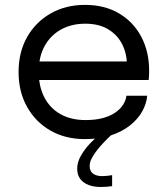

<svg xmlns="http://www.w3.org/2000/svg" viewBox="-20 -559 686 786"><path d="M439 158V203Q429.5 204.5 417 205.5Q404.5 206.5 392.5 206.5Q366 206.5 344 198.8Q322 191 309 174.2Q296 157.5 296 131Q296 105.5 310.8 79.2Q325.5 53 347.5 29.5Q369.5 6 390 -9.5H439Q421 6.5 399.5 29.8Q378 53 362.5 77Q347 101 347 120Q347 142 361 152Q375 162 398 162Q408 162 419.2 160.8Q430.5 159.5 439 158ZM104 -231.5V-307.5H514.5L499.5 -282.5Q499.5 -285.5 499.5 -288.2Q499.5 -291 499.5 -293.5Q499.5 -339.5 480.2 -377.8Q461 -416 423 -439Q385 -462 329 -462Q272.5 -462 229.5 -438Q186.5 -414 162.5 -370.2Q138.5 -326.5 138.5 -266Q138.5 -204.5 161.8 -160Q185 -115.5 228 -91.5Q271 -67.5 330 -67.5Q372 -67.5 403 -76.2Q434 -85 454.2 -99.8Q474.5 -114.5 485 -132Q495.5 -149.5 497.5 -167H582.5Q580 -135 562.5 -103.5Q545 -72 513 -46.2Q481 -20.5 434.5 -5Q388 10.5 327.5 10.5Q247.5 10.5 186.5 -24.5Q125.5 -59.5 90.8 -121.5Q56 -183.5 56 -264Q56 -345.5 91 -407.2Q126 -469 187.5 -504Q249 -539 328 -539Q408.5 -539 467.5 -504Q526.5 -469 558.5 -408.2Q590.5 -347.5 590.5 -270Q590.5 -262 590 -249Q589.5 -236 588.5 -231.5Z"/></svg>

Font: Epilogue
Style: Regular
Weight: 400
Designer: Tyler Finck
Foundry: Etcetera Type Co
Version: Version 2.112